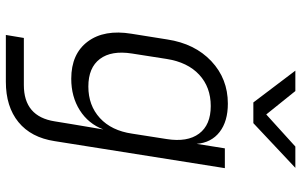

<svg xmlns="http://www.w3.org/2000/svg" viewBox="-202 -622 1005 640"><g transform="rotate(90 300.0 -302.5)"><path d="M97 180 107 120H264Q369 120 385 17L394 -38L412 -145Q393 -95 348 -66.5Q303 -38 243 -38Q160 -38 119 -93Q78 -148 93 -239L112 -358Q126 -450 184.5 -505Q243 -560 326 -560Q385 -560 420.5 -532.5Q456 -505 460 -456L475 -550H541L451 17Q439 96 387.5 138Q336 180 253 180ZM269 -95Q332 -95 374 -133.5Q416 -172 426 -241L444 -356Q455 -425 426 -464Q397 -503 334 -503Q271 -503 229.5 -464.5Q188 -426 177 -356L159 -241Q148 -172 177 -133.5Q206 -95 269 -95ZM322 -645 216 -785H284L362 -688L469 -785H540L391 -645Z"/></g></svg>

Font: NKDuy Mono ExtraLight
Style: Italic
Weight: 200
Italic angle: -9°
Monospace: yes
Designer: NKDuy
Foundry: NKDuy
Version: Version 2.251; ttfautohint (v1.8.4.7-5d5b)